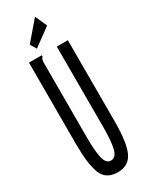

<svg xmlns="http://www.w3.org/2000/svg" viewBox="-211 -826 672 873"><g transform="rotate(-30 125.0 -389.5)"><path d="M126 11Q64 11 44 -39.5Q24 -90 24 -195V-623H91V-616Q85 -610 83.5 -603Q82 -596 82 -579V-194Q82 -120 91.5 -85Q101 -50 126 -51Q152 -52 161 -90Q170 -128 170 -197V-623H228V-198Q228 -83 205 -36Q182 11 126 11ZM87 -660 68 -692 152 -790 180 -728Z"/></g></svg>

Font: Inconsolata UltraCondensed Medium
Style: Regular
Weight: 500
Width: 1
Monospace: yes
Designer: Raph Levien, Cyreal, Brenton Simpson
Foundry: Raph Levien, Cyreal, Google
Version: Version 3.001; ttfautohint (v1.8.2.53-6de2)